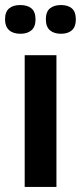

<svg xmlns="http://www.w3.org/2000/svg" viewBox="-30 -742 321 762"><path d="M68 0V-523H194V0ZM212 -608Q184 -608 168 -622Q152 -636 152 -665Q152 -695 168 -708.5Q184 -722 212 -722Q240 -722 255.5 -708.5Q271 -695 271 -665Q271 -636 255.5 -622Q240 -608 212 -608ZM51 -608Q22 -608 6 -622.5Q-10 -637 -10 -665Q-10 -695 6 -708.5Q22 -722 50 -722Q79 -722 95 -708.5Q111 -695 111 -665Q111 -636 95 -622Q79 -608 51 -608Z"/></svg>

Font: Bricolage Grotesque SemiBold
Style: Regular
Weight: 600
Designer: Mathieu Triay
Foundry: Atelier Triay
Version: Version 1.000;gftools[0.9.30]